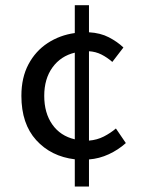

<svg xmlns="http://www.w3.org/2000/svg" viewBox="-20 -673 540 727"><path d="M263.2 33.2V-69.8Q173.3 -80.6 117.2 -142.3Q61 -204.1 61 -310.1Q61 -379.4 87.9 -429.7Q114.7 -480 160.6 -510Q206.5 -540 263.2 -547.9V-653.3H316.9V-550.8Q360.4 -548.3 392.3 -531.7Q424.3 -515.1 447.3 -493.2L405.3 -438.5Q385.7 -455.6 364 -466.6Q342.3 -477.5 316.9 -479V-140.6Q347.7 -143.1 373.3 -156.2Q398.9 -169.4 418.9 -186.5L456.5 -131.3Q427.7 -105.5 391.8 -88.9Q356 -72.3 316.9 -69.3V33.2ZM263.2 -145.5V-473.6Q210 -460.9 178.7 -417.7Q147.5 -374.5 147.5 -310.1Q147.5 -245.1 178 -201.7Q208.5 -158.2 263.2 -145.5Z"/></svg>

Font: Varta Light Medium
Style: Regular
Weight: 500
Version: Version 1.004